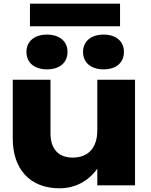

<svg xmlns="http://www.w3.org/2000/svg" viewBox="-20 -1002 817 1038"><path d="M710 0V-571H506V-297C506 -204 458 -150 373 -150C296 -150 253 -197 253 -281V-571H49V-252C49 -88 142 16 302 16C383 16 456 -20 506 -90V0ZM234 -627C301 -627 345 -662 345 -722C345 -779 301 -815 234 -815C167 -815 123 -779 123 -722C123 -662 167 -627 234 -627ZM540 -627C607 -627 650 -662 650 -722C650 -779 607 -815 540 -815C473 -815 429 -779 429 -722C429 -662 473 -627 540 -627ZM629 -860V-982H142V-860Z"/></svg>

Font: Bounded
Style: Bold
Weight: 700
Designer: Vlad Churkin
Version: Version 3.0